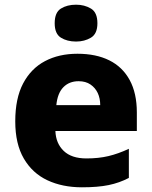

<svg xmlns="http://www.w3.org/2000/svg" viewBox="-20 -788 647 818"><path d="M310 -559Q389 -559 445.5 -531Q502 -503 532.5 -447Q563 -391 563 -309V-230H216Q218 -177 251.5 -145Q285 -113 348 -113Q400 -113 442 -123Q484 -133 529 -154V-30Q489 -9 443 0.5Q397 10 329 10Q246 10 182 -20Q118 -50 81.5 -112.5Q45 -175 45 -271Q45 -369 78.5 -432.5Q112 -496 171.5 -527.5Q231 -559 310 -559ZM315 -442Q275 -442 250 -416.5Q225 -391 220 -340H407Q407 -369 396.5 -391.5Q386 -414 365.5 -428Q345 -442 315 -442ZM304 -768Q340 -768 367.5 -751.5Q395 -735 395 -689Q395 -644 367.5 -627.5Q340 -611 304 -611Q266 -611 239.5 -627.5Q213 -644 213 -689Q213 -735 239.5 -751.5Q266 -768 304 -768Z"/></svg>

Font: Noto Sans Khmer ExtraBold
Style: Regular
Weight: 800
Version: Version 2.003